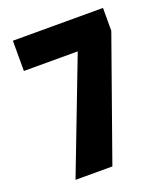

<svg xmlns="http://www.w3.org/2000/svg" viewBox="-132 -807 786 901"><g transform="rotate(-20 261.0 -357.0)"><path d="M90 0 306 -563H37V-714H487V-600L274 0Z"/></g></svg>

Font: Noto Sans Myanmar Condensed Black
Style: Regular
Weight: 900
Width: 3
Designer: Monotype Design Team
Foundry: Monotype Imaging Inc.
Version: Version 2.107; ttfautohint (v1.8.4.7-5d5b)